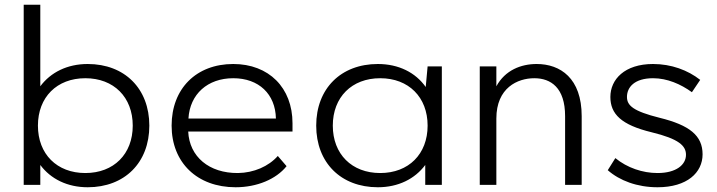

<svg xmlns="http://www.w3.org/2000/svg" viewBox="-20 -780 3024 810"><path d="M150 -760H80V0H150V-84C194 -25 264 10 350 10C506 10 610 -94 610 -250C610 -406 506 -510 350 -510C264 -510 194 -475 150 -416ZM340 -50C220 -50 140 -130 140 -250C140 -370 220 -450 340 -450C460 -450 540 -370 540 -250C540 -130 460 -50 340 -50Z M704 -250C704 -94 812 10 974 10C1064 10 1145 -24 1189 -79L1152 -122C1113 -78 1051 -51 984 -50C862 -49 779 -119 774 -225H1214V-260C1214 -410 1114 -510 964 -510C808 -510 704 -406 704 -250ZM775 -280C781 -383 856 -450 964 -450C1072 -450 1142 -383 1144 -280Z M1774 0H1844V-500H1784L1776 -413C1733 -474 1662 -510 1574 -510C1418 -510 1314 -406 1314 -250C1314 -94 1418 10 1574 10C1660 10 1730 -25 1774 -84ZM1584 -50C1464 -50 1384 -130 1384 -250C1384 -370 1464 -450 1584 -450C1704 -450 1784 -370 1784 -250C1784 -130 1704 -50 1584 -50Z M2364 -290V0H2434V-290C2434 -450 2344 -510 2244 -510C2178 -510 2111 -484 2074 -416V-500H2004V0H2074V-280C2074 -410 2164 -450 2234 -450C2304 -450 2364 -410 2364 -290Z M2735 -510C2615 -510 2555 -445 2555 -371C2555 -299 2601 -253 2729 -222C2844 -194 2874 -165 2874 -127C2874 -85 2833 -50 2754 -50C2691 -50 2626 -72 2576 -113L2544 -62C2594 -18 2668 10 2754 10C2879 10 2944 -52 2944 -129C2944 -208 2889 -252 2763 -283C2651 -311 2625 -335 2625 -371C2625 -413 2658 -450 2735 -450C2795 -450 2852 -425 2899 -391L2934 -443C2882 -484 2812 -510 2735 -510Z"/></svg>

Font: Gully Light
Style: Regular
Weight: 300
Designer: jaikishan Patel
Foundry: MagicType
Version: Version 1.000;Glyphs 3.2 (3242)